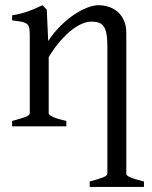

<svg xmlns="http://www.w3.org/2000/svg" viewBox="-20 -489 587 743"><path d="M327.1 234.4V213.4Q362.3 204.1 378.9 197.3Q395.5 190.4 395.5 183.6V-309.1Q395.5 -338.9 392.1 -357.4Q388.7 -376 381.3 -386.7Q374 -397.5 362.1 -401.4Q350.1 -405.3 333 -405.3Q317.9 -405.3 299.3 -397.9Q280.8 -390.6 259.5 -374.5Q238.3 -358.4 215.1 -332.3Q191.9 -306.2 168.5 -268.1V-50.8Q168.5 -43.5 186.8 -35.6Q205.1 -27.8 236.8 -21V0H26.9V-21Q59.1 -29.3 77.1 -35.9Q95.2 -42.5 95.2 -50.8V-347.2Q95.2 -366.2 93.8 -377.4Q92.3 -388.7 85.7 -395Q79.1 -401.4 65.4 -404.3Q51.8 -407.2 26.9 -410.2V-429.7Q60.1 -435.1 88.4 -445.1Q116.7 -455.1 144 -468.8L161.1 -451.7L166.5 -330.1Q188 -362.8 213.9 -388.4Q239.7 -414.1 266.1 -431.9Q292.5 -449.7 317.1 -459.2Q341.8 -468.8 360.8 -468.8Q381.8 -468.8 401.4 -462.4Q420.9 -456.1 435.8 -442.9Q450.7 -429.7 459.7 -409.4Q468.8 -389.2 468.8 -361.8V183.6Q468.8 190.4 483.6 197Q498.5 203.6 537.1 213.4V234.4Z"/></svg>

Font: Noto Serif Devanagari
Style: Regular
Weight: 400
Designer: Monotype Design Team
Foundry: Monotype Imaging Inc.
Version: Version 1.01